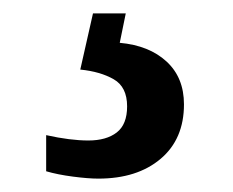

<svg xmlns="http://www.w3.org/2000/svg" viewBox="-20 -29 349 287"><path d="M127 238Q112 238 89 235Q66 232 49 227V173Q85 181 112 181Q139 181 154.5 169Q170 157 170 130Q170 101 150 89.5Q130 78 100 75L119 -9H168L159 35Q203 39 229 63Q255 87 255 127Q255 179 220 208.5Q185 238 127 238Z"/></svg>

Font: Noto Serif Myanmar SemiCondensed SemiBold
Style: Regular
Weight: 600
Width: 4
Designer: Ben Mitchell and the Monotype Design Team
Foundry: Monotype Imaging Inc.
Version: Version 2.106; ttfautohint (v1.8.4.7-5d5b)